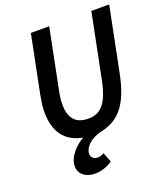

<svg xmlns="http://www.w3.org/2000/svg" viewBox="-157 -761 946 1092"><g transform="rotate(-20 316.5 -215.5)"><path d="M229 223C268 223 307 210 336 188L313 130C298 140 287 142 274 142C253 142 235 129 235 106C235 72 270 26 347 9C461 -16 521 -96 555 -265L633 -654H525L447 -265C419 -124 371 -84 302 -84C221 -84 188 -129 188 -212C188 -236 191 -260 197 -289L270 -654H159L89 -305C83 -272 77 -235 77 -206C77 -83 131 -12 235 7C183 37 134 90 134 144C134 194 175 223 229 223Z"/></g></svg>

Font: Source Sans Pro Semibold
Style: Italic
Weight: 600
Italic angle: -11°
Designer: Paul D. Hunt
Foundry: Adobe Systems Incorporated
Version: Version 3.006;hotconv 1.0.111;makeotfexe 2.5.65597